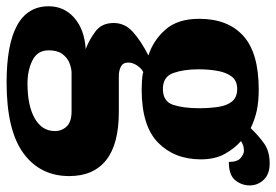

<svg xmlns="http://www.w3.org/2000/svg" viewBox="-164 -474 858 597"><g transform="rotate(90 265.5 -176.0)"><path d="M224 233Q-13 233 -13 102Q-13 54 23 22.5Q59 -9 120 -13Q91 -24 65 -43.5Q39 -63 39 -100Q39 -135 67 -160Q95 -185 140 -208Q93 -223 59.5 -261Q26 -299 26 -366Q26 -455 79 -503Q132 -551 246 -551Q283 -551 311 -545Q339 -539 366 -526Q390 -551 414 -568Q438 -585 476 -585Q509 -585 526.5 -566.5Q544 -548 544 -523Q544 -498 528 -478Q512 -458 471 -458Q471 -485 458.5 -495Q446 -505 437 -505Q426 -505 418.5 -502Q411 -499 406 -496Q429 -476 446 -445.5Q463 -415 463 -371Q463 -289 411 -238Q359 -187 246 -187Q236 -187 218 -188Q200 -189 192 -192Q182 -188 172 -174Q162 -160 162 -145Q162 -129 174.5 -122.5Q187 -116 203 -116H315Q416 -116 465.5 -76.5Q515 -37 515 38Q515 129 443.5 181Q372 233 224 233ZM244 -253Q283 -253 293.5 -285Q304 -317 304 -365Q304 -397 300 -424.5Q296 -452 283 -468Q270 -484 244 -484Q219 -484 206 -467.5Q193 -451 188 -423.5Q183 -396 183 -364Q183 -318 194.5 -285.5Q206 -253 244 -253ZM227 168Q296 168 335.5 145.5Q375 123 375 83Q375 61 360.5 46Q346 31 314 31H194Q180 31 163.5 37.5Q147 44 135.5 59.5Q124 75 124 102Q124 137 155 152.5Q186 168 227 168Z"/></g></svg>

Font: Noto Serif Myanmar SemiCondensed Black
Style: Regular
Weight: 900
Width: 4
Designer: Ben Mitchell and the Monotype Design Team
Foundry: Monotype Imaging Inc.
Version: Version 2.106; ttfautohint (v1.8.4.7-5d5b)